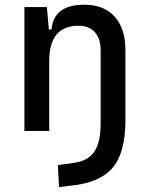

<svg xmlns="http://www.w3.org/2000/svg" viewBox="-20 -547 626 802"><path d="M226.6 234.4 221.7 142.6 285.2 133.8Q345.7 126.5 373 87.9Q400.4 49.3 400.4 -30.3V-336.9Q400.4 -386.2 376 -412.8Q351.6 -439.5 307.6 -439.5Q185.5 -439.5 185.5 -291V0H82V-517.6H175.8L184.1 -423.8H195.3Q204.1 -527.3 332 -527.3Q414.1 -527.3 459 -477.5Q503.9 -427.7 503.9 -336.9V-45.9Q503.9 92.3 449.5 154.8Q395 217.3 275.4 228.5Z"/></svg>

Font: CaskaydiaMono NF
Style: Regular
Weight: 400
Designer: Aaron Bell
Foundry: Saja Typeworks
Version: Version 2111.001; ttfautohint (v1.8.4);Nerd Fonts 3.1.1